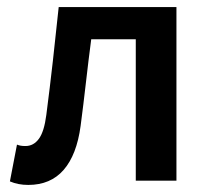

<svg xmlns="http://www.w3.org/2000/svg" viewBox="-20 -511 592 543"><path d="M60 12Q31 12 8 2L28 -102Q33 -100 38.5 -99Q44 -98 52 -98Q75 -98 90 -118.5Q105 -139 111 -186Q121 -263 129.5 -338.5Q138 -414 146 -491H479V0H364V-400H238Q230 -339 223 -277.5Q216 -216 208 -155Q197 -73 160 -30.5Q123 12 60 12Z"/></svg>

Font: CV Source Sans Light
Style: Bold
Weight: 600
Designer: Paul D. Hunt
Foundry: Adobe Systems Incorporated
Version: Version 3.001